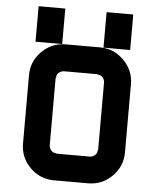

<svg xmlns="http://www.w3.org/2000/svg" viewBox="-57 -890 771 938"><g transform="rotate(5 328.5 -420.5)"><path d="M427.5 -666.7V-840.8H558.3V-666.7ZM94.2 -666.7V-840.8H225V-666.7ZM410 -130.8Q423.3 -132.5 433.3 -141.7Q443.3 -150.8 443.3 -166.7H445V-500Q443.3 -513.3 434.6 -523.3Q425.8 -533.3 410 -533.3V-535H243.3Q230 -533.3 219.6 -524.6Q209.2 -515.8 209.2 -500H207.5V-166.7Q209.2 -153.3 218.3 -142.9Q227.5 -132.5 243.3 -132.5V-130.8ZM410 0H243.3Q174.2 0 125.4 -48.8Q76.7 -97.5 76.7 -166.7V-500Q76.7 -569.2 125.4 -617.9Q174.2 -666.7 243.3 -666.7H410Q478.3 -666.7 527.5 -617.5Q576.7 -568.3 576.7 -500V-166.7Q576.7 -97.5 527.9 -48.8Q479.2 0 410 0Z"/></g></svg>

Font: 0xA000-Squareish
Style: Squareish-Bold
Weight: 700
Version: Version 0.1